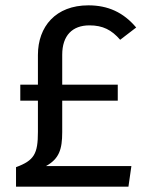

<svg xmlns="http://www.w3.org/2000/svg" viewBox="-20 -699 560 719"><path d="M213 -204V-322H421V-382H213V-494C213 -566 251 -604 315 -604C365 -604 398 -587 430 -550L490 -596C442 -653 384 -679 311 -679C189 -679 122 -600 122 -493V-382H56V-322H122V-205C122 -123 108 -98 40 -73V0H461L472 -77H152C201 -104 213 -139 213 -204Z"/></svg>

Font: Fira Math
Style: Regular
Weight: 400
Designer: Xiangdong Zeng
Foundry: Xiangdong Zeng
Version: Version 0.3.4